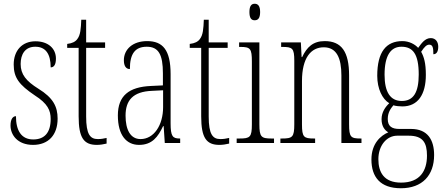

<svg xmlns="http://www.w3.org/2000/svg" viewBox="-20 -762 2369 1023"><path d="M156 10C238 10 287 -43 287 -130C287 -194 263 -241 185 -289C119 -330 90 -366 90 -421C90 -472 113 -513 168 -513C223 -513 250 -475 250 -403C269 -403 278 -420 278 -450C278 -504 236 -542 169 -542C98 -542 53 -493 53 -418C53 -348 82 -310 165 -254C234 -210 250 -174 250 -128C250 -55 217 -19 157 -19C94 -19 65 -66 65 -143C49 -143 36 -128 36 -93C36 -44 73 10 156 10Z M496 10C513 10 532 7 548 3V-27C530 -23 518 -21 501 -21C460 -21 439 -47 439 -141V-507H540V-536H439V-657H413C411 -609 409 -576 392 -554C382 -540 365 -531 338 -528V-507H399V-142C399 -27 427 10 496 10Z M721 10C791 10 822 -33 849 -90H852L858 0H940V-24H938C900 -24 889 -35 889 -105V-367C889 -496 847 -543 764 -543C687 -543 640 -499 640 -441C640 -411 651 -394 672 -394C672 -476 700 -513 762 -513C825 -513 848 -471 848 -371V-307L785 -304C666 -299 608 -251 608 -147C608 -41 654 10 721 10ZM729 -21C674 -21 649 -72 649 -146C649 -227 688 -274 790 -278L849 -281V-191C849 -95 800 -21 729 -21Z M1149 10C1166 10 1185 7 1201 3V-27C1183 -23 1171 -21 1154 -21C1113 -21 1092 -47 1092 -141V-507H1193V-536H1092V-657H1066C1064 -609 1062 -576 1045 -554C1035 -540 1018 -531 991 -528V-507H1052V-142C1052 -27 1080 10 1149 10Z M1337 -654C1354 -654 1366 -664 1366 -698C1366 -731 1354 -742 1337 -742C1320 -742 1309 -731 1309 -698C1309 -664 1320 -654 1337 -654ZM1241 0H1440V-24H1427C1372 -24 1362 -32 1362 -100V-536H1254V-512H1261C1314 -512 1322 -503 1322 -434V-99C1322 -31 1312 -24 1256 -24H1241Z M1474 0H1659V-24H1653C1599 -24 1589 -31 1589 -99V-330C1589 -454 1637 -510 1705 -510C1774 -510 1799 -452 1799 -360V0H1906V-24H1902C1849 -24 1840 -31 1840 -100V-360C1840 -486 1800 -543 1710 -543C1648 -543 1615 -511 1590 -458H1587L1583 -536H1478V-512H1483C1538 -512 1548 -506 1548 -438V-100C1548 -31 1538 -24 1482 -24H1474Z M2116 241C2230 241 2293 172 2293 64C2293 -15 2260 -75 2170 -75H2107C2068 -75 2046 -89 2046 -128C2046 -162 2061 -183 2076 -201C2087 -197 2110 -195 2124 -195C2207 -195 2249 -259 2249 -363C2249 -426 2239 -459 2224 -486C2242 -514 2254 -524 2267 -524C2286 -524 2289 -507 2289 -473C2307 -473 2315 -489 2315 -513C2315 -538 2302 -559 2275 -559C2244 -559 2225 -530 2208 -507C2191 -526 2160 -543 2124 -543C2038 -543 1990 -486 1990 -358C1990 -289 2017 -234 2054 -212C2033 -192 2013 -164 2013 -127C2013 -88 2031 -67 2049 -57C2009 -40 1959 2 1959 88C1959 181 2006 241 2116 241ZM2121 -224C2059 -224 2029 -272 2029 -364C2029 -468 2063 -513 2119 -513C2180 -513 2211 -474 2211 -365C2211 -270 2183 -224 2121 -224ZM2117 211C2025 211 1996 155 1996 86C1996 14 2040 -39 2096 -39H2158C2233 -39 2255 -2 2255 67C2255 149 2217 211 2117 211Z"/></svg>

Font: Noto Serif Thai ExtraCondensed ExtraLight
Style: Regular
Weight: 200
Width: 2
Designer: Monotype Design Team
Foundry: Monotype Imaging Inc.
Version: Version 2.002